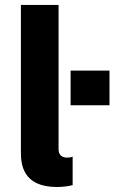

<svg xmlns="http://www.w3.org/2000/svg" viewBox="-20 -747 460 771"><path d="M208.8 3.9C228.3 3.9 253.6 1.4 271.7 -3.6V-118.3C266 -115.1 258.2 -114 250.7 -114C223.7 -114 215.2 -129.3 215.2 -148.4V-727.3H63.9V-136.7C63.9 -88.8 70 3.9 208.8 3.9ZM263.5 -463.4V-324.2H419.7V-463.4Z"/></svg>

Font: TID UI
Style: Bold
Weight: 700
Designer: The TID Project Authors
Foundry: Bakken & Bæck
Version: Version 1.001;hotconv 1.0.109;makeotfexe 2.5.65596